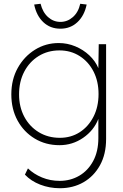

<svg xmlns="http://www.w3.org/2000/svg" viewBox="-20 -759 654 1017"><path d="M297 238Q242 238 193 219Q144 200 112 166L128 133Q159 163 202.5 181Q246 199 296 199Q353 199 399.5 172Q446 145 473.5 94Q501 43 501 -28V-129Q477 -68 420.5 -29Q364 10 295 10Q222 10 164 -25Q106 -60 73 -120.5Q40 -181 40 -259Q40 -338 74 -399Q108 -460 165 -495.5Q222 -531 291 -531Q337 -531 379 -513.5Q421 -496 453 -466Q485 -436 501 -398L503 -525H542V-23Q542 58 509.5 116.5Q477 175 422 206.5Q367 238 297 238ZM297 -29Q356 -29 402 -58.5Q448 -88 475 -140.5Q502 -193 502 -261Q502 -328 475.5 -380Q449 -432 402 -462Q355 -492 295 -492Q233 -492 184.5 -462Q136 -432 108.5 -379.5Q81 -327 81 -259Q81 -193 108.5 -141Q136 -89 185 -59Q234 -29 297 -29ZM300 -607Q246 -607 209.5 -641.5Q173 -676 161 -735L195 -739Q206 -694 234.5 -668.5Q263 -643 300 -643Q337 -643 366 -668.5Q395 -694 405 -739L439 -735Q427 -676 390 -641.5Q353 -607 300 -607Z"/></svg>

Font: Readex Pro Light
Style: Regular
Weight: 300
Designer: Bonnie Shaver-Troup, Thomas Jockin
Foundry: Lexend
Version: Version 1.200; ttfautohint (v1.8.3)